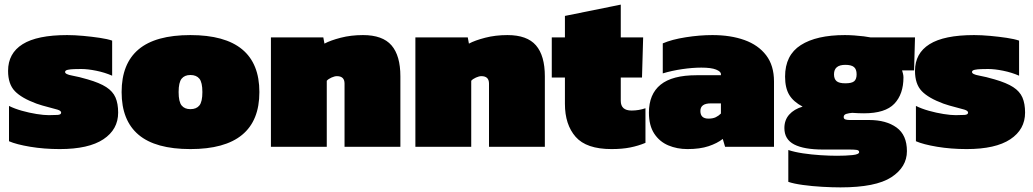

<svg xmlns="http://www.w3.org/2000/svg" viewBox="-20 -636 4477 832"><path d="M239 10Q171 10 111 0Q51 -10 19 -24V-177Q43 -165 75 -156Q107 -147 138.5 -142Q170 -137 191 -137Q214 -137 229.5 -138Q245 -139 245 -148Q245 -156 229 -161Q213 -166 188.5 -172Q164 -178 138 -187Q73 -211 44 -241.5Q15 -272 15 -329Q15 -405 78 -444.5Q141 -484 271 -484Q303 -484 341 -480.5Q379 -477 412.5 -472Q446 -467 466 -460V-308Q434 -322 397 -329.5Q360 -337 332 -337Q318 -337 301.5 -336.5Q285 -336 273.5 -333.5Q262 -331 262 -324Q262 -314 292.5 -308.5Q323 -303 360 -292Q412 -277 440.5 -258.5Q469 -240 480.5 -213.5Q492 -187 492 -148Q492 -75 428 -32.5Q364 10 239 10Z M805 10Q654 10 580.5 -52Q507 -114 507 -237Q507 -360 580.5 -422Q654 -484 805 -484Q1104 -484 1104 -237Q1104 10 805 10ZM805 -163Q831 -163 844 -179Q857 -195 857 -237Q857 -279 844 -295Q831 -311 805 -311Q780 -311 767 -295Q754 -279 754 -237Q754 -195 767 -179Q780 -163 805 -163Z M1154 0V-474H1381L1386 -447Q1412 -461 1456.5 -472.5Q1501 -484 1553 -484Q1638 -484 1676.5 -439.5Q1715 -395 1715 -305V0H1473V-274Q1473 -306 1440 -306Q1430 -306 1416.5 -300Q1403 -294 1396 -286V0Z M1780 0V-474H2007L2012 -447Q2038 -461 2082.5 -472.5Q2127 -484 2179 -484Q2264 -484 2302.5 -439.5Q2341 -395 2341 -305V0H2099V-274Q2099 -306 2066 -306Q2056 -306 2042.5 -300Q2029 -294 2022 -286V0Z M2630 10Q2521 10 2474.5 -43Q2428 -96 2428 -186V-300H2371V-474H2428V-567L2670 -616V-474H2767L2762 -300H2670V-199Q2670 -157 2717 -157Q2748 -157 2777 -167V-17Q2746 -4 2711 3Q2676 10 2630 10Z M2959 10Q2914 10 2876 -6Q2838 -22 2815 -57Q2792 -92 2792 -148Q2792 -228 2842.5 -269Q2893 -310 2998 -310H3104V-315Q3104 -326 3083 -334.5Q3062 -343 3019 -343Q2981 -343 2936.5 -336.5Q2892 -330 2852 -318V-448Q2891 -465 2951.5 -474.5Q3012 -484 3067 -484Q3146 -484 3206 -462.5Q3266 -441 3300 -396.5Q3334 -352 3334 -283V0H3122L3112 -34Q3088 -15 3050.5 -2.5Q3013 10 2959 10ZM3050 -122Q3069 -122 3081.5 -128Q3094 -134 3104 -144V-188H3060Q3015 -188 3015 -155Q3015 -122 3050 -122Z M3622 176Q3587 176 3543 173.5Q3499 171 3459 165.5Q3419 160 3396 152V14Q3423 23 3460 28.5Q3497 34 3536 36.5Q3575 39 3607 39Q3645 39 3674 36Q3703 33 3703 23Q3703 15 3691.5 13.5Q3680 12 3661 12H3547Q3464 12 3421.5 -10Q3379 -32 3379 -81Q3379 -116 3400 -139.5Q3421 -163 3458 -174Q3418 -195 3400 -225Q3382 -255 3382 -304Q3382 -397 3450 -440.5Q3518 -484 3641 -484Q3659 -484 3681.5 -482.5Q3704 -481 3723.5 -478.5Q3743 -476 3752 -474H3945L3941 -331H3889Q3891 -325 3893 -316.5Q3895 -308 3895 -301Q3895 -228 3855.5 -186.5Q3816 -145 3724 -145Q3714 -145 3699 -145.5Q3684 -146 3673 -147Q3659 -146 3647.5 -142.5Q3636 -139 3636 -129Q3636 -121 3643 -118.5Q3650 -116 3662 -116H3746Q3820 -116 3865 -83.5Q3910 -51 3910 19Q3910 88 3842.5 132Q3775 176 3622 176ZM3643 -275Q3671 -275 3681.5 -284Q3692 -293 3692 -314Q3692 -336 3680.5 -345.5Q3669 -355 3643 -355Q3594 -355 3594 -314Q3594 -294 3605 -284.5Q3616 -275 3643 -275Z M4169 10Q4101 10 4041 0Q3981 -10 3949 -24V-177Q3973 -165 4005 -156Q4037 -147 4068.5 -142Q4100 -137 4121 -137Q4144 -137 4159.5 -138Q4175 -139 4175 -148Q4175 -156 4159 -161Q4143 -166 4118.5 -172Q4094 -178 4068 -187Q4003 -211 3974 -241.5Q3945 -272 3945 -329Q3945 -405 4008 -444.5Q4071 -484 4201 -484Q4233 -484 4271 -480.5Q4309 -477 4342.5 -472Q4376 -467 4396 -460V-308Q4364 -322 4327 -329.5Q4290 -337 4262 -337Q4248 -337 4231.5 -336.5Q4215 -336 4203.5 -333.5Q4192 -331 4192 -324Q4192 -314 4222.5 -308.5Q4253 -303 4290 -292Q4342 -277 4370.5 -258.5Q4399 -240 4410.5 -213.5Q4422 -187 4422 -148Q4422 -75 4358 -32.5Q4294 10 4169 10Z"/></svg>

Font: Boz Display
Style: Regular
Weight: 900
Version: Version 2.000; ttfautohint (v1.8.3)